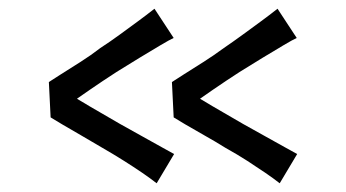

<svg xmlns="http://www.w3.org/2000/svg" viewBox="-20 -504 793 440"><path d="M96 -235 92 -316Q101 -322 120 -334Q139 -346 163.5 -361.5Q188 -377 210 -394Q233 -409 253.5 -424Q274 -439 294.5 -454Q315 -469 334 -484L378 -417Q369 -413 348 -400.5Q327 -388 300.5 -372Q274 -356 247 -339Q216 -319 185.5 -298Q155 -277 131.5 -260Q108 -243 96 -235ZM339 -84Q325 -95 306 -108Q287 -121 264 -135.5Q241 -150 215 -165Q190 -180 165.5 -194Q141 -208 122.5 -219Q104 -230 96 -235L92 -316Q101 -311 119.5 -300Q138 -289 161 -275Q184 -261 208.5 -247Q233 -233 255 -220Q282 -205 307 -191Q332 -177 351 -166.5Q370 -156 379 -151ZM378 -235 374 -316Q383 -322 402 -334Q421 -346 445.5 -361.5Q470 -377 493 -394Q515 -409 535.5 -424Q556 -439 576.5 -454Q597 -469 616 -484L660 -417Q651 -413 630 -400.5Q609 -388 582.5 -372Q556 -356 529 -339Q498 -319 467.5 -298Q437 -277 413.5 -260Q390 -243 378 -235ZM621 -84Q607 -95 588 -108Q569 -121 546.5 -135.5Q524 -150 497 -165Q473 -180 448 -194Q423 -208 404.5 -219Q386 -230 378 -235L374 -316Q383 -311 401.5 -300Q420 -289 443 -275Q466 -261 490.5 -247Q515 -233 537 -220Q564 -205 589 -191Q614 -177 633 -166.5Q652 -156 661 -151Z"/></svg>

Font: Truculenta SemiBold
Style: Regular
Weight: 600
Version: Version 1.002